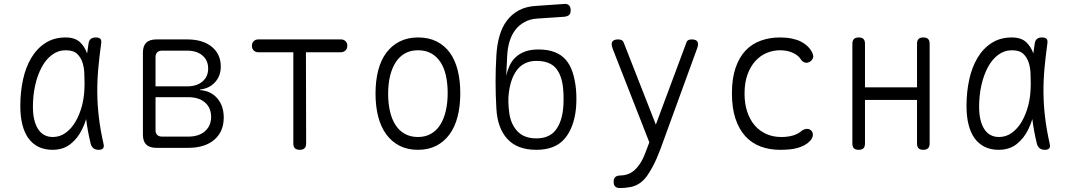

<svg xmlns="http://www.w3.org/2000/svg" viewBox="-20 -750 5440 974"><path d="M246 10Q206 10 175.5 -5Q145 -20 124.5 -48Q104 -76 93.5 -117.5Q83 -159 83 -212Q83 -282 96.5 -345Q110 -408 138.5 -456Q167 -504 210.5 -532Q254 -560 313 -560Q360 -560 386 -536Q410 -513 422 -479Q425 -503 429 -528Q431 -545 440.5 -552.5Q450 -560 466 -560Q483 -560 489.5 -552.5Q496 -545 493 -528Q484 -463 478.5 -402Q473 -341 473.5 -280Q474 -219 481.5 -155.5Q489 -92 505 -21Q509 -6 503 2Q497 10 480.5 10Q464 10 454 2Q444 -6 440 -21Q424 -87 417 -146Q409 -119 397 -95Q375 -49 338 -19.5Q301 10 246 10ZM248 -55Q284 -55 313.5 -76.5Q343 -98 363.5 -133.5Q384 -169 396 -214Q406 -253 408 -294Q408 -309 409 -324Q409 -345 408 -367Q408 -401 399.5 -429.5Q391 -458 371.5 -476.5Q352 -495 314 -495Q275 -495 244 -472Q213 -449 191.5 -409Q170 -369 158.5 -317.5Q147 -266 147 -209Q147 -136 173 -95.5Q199 -55 248 -55Z M773 0Q739 0 722 -16.5Q705 -33 705 -67V-483Q705 -517 722 -533.5Q739 -550 773 -550H930Q1008 -550 1054 -513Q1100 -476 1100 -412Q1100 -365 1071 -333Q1042 -301 995 -296V-293Q1050 -289 1082.5 -251Q1115 -213 1115 -154Q1115 -82 1067 -41Q1019 0 935 0ZM769 -257V-91Q769 -74 777.5 -65.5Q786 -57 803 -57H935Q989 -57 1020 -84.5Q1051 -112 1051 -157Q1051 -203 1020 -230Q989 -257 935 -257ZM803 -493Q786 -493 777.5 -484.5Q769 -476 769 -459V-312H930Q978 -312 1007 -336.5Q1036 -361 1036 -402Q1036 -444 1007 -468.5Q978 -493 930 -493Z M1468 -485H1290Q1276 -485 1267 -494Q1258 -503 1258 -518Q1258 -532 1267 -541Q1276 -550 1290 -550H1710Q1724 -550 1733 -541Q1742 -532 1742 -518Q1742 -503 1732.5 -494Q1723 -485 1709 -485H1532L1533 -22Q1533 -6 1525 2Q1517 10 1501 10Q1484 10 1476 2Q1468 -6 1468 -22Z M2100 10Q2047 10 2007 -10.5Q1967 -31 1939.5 -68.5Q1912 -106 1898.5 -158.5Q1885 -211 1885 -275Q1885 -340 1898.5 -392.5Q1912 -445 1939.5 -482Q1967 -519 2007.5 -539.5Q2048 -560 2101 -560Q2155 -560 2195.5 -539.5Q2236 -519 2262.5 -482Q2289 -445 2302 -393Q2315 -341 2315 -277Q2315 -212 2301.5 -159Q2288 -106 2260.5 -68.5Q2233 -31 2193 -10.5Q2153 10 2100 10ZM2100 -55Q2137 -55 2165 -70.5Q2193 -86 2212 -115Q2231 -144 2241 -185.5Q2251 -227 2251 -277Q2251 -327 2242 -367Q2233 -407 2214 -435.5Q2195 -464 2167 -479.5Q2139 -495 2101 -495Q2063 -495 2035 -479.5Q2007 -464 1988 -435Q1969 -406 1959 -365.5Q1949 -325 1949 -275Q1949 -225 1958.5 -184.5Q1968 -144 1987 -115Q2006 -86 2034.5 -70.5Q2063 -55 2100 -55Z M2843 -665 2708 -656Q2670 -654 2641.5 -638.5Q2613 -623 2594 -598Q2575 -573 2565 -540Q2555 -507 2553 -468L2548 -366Q2554 -393 2565 -417Q2576 -441 2595.5 -459.5Q2615 -478 2643.5 -488.5Q2672 -499 2711 -499Q2759 -499 2793 -486Q2827 -473 2849.5 -447.5Q2872 -422 2884.5 -384Q2897 -346 2902 -297Q2904 -274 2904 -249Q2904 -224 2902 -201Q2892 -102 2844 -46Q2796 10 2701 10Q2604 10 2553.5 -45.5Q2503 -101 2498 -201Q2494 -268 2494 -334.5Q2494 -401 2498 -468Q2501 -523 2514 -568Q2527 -613 2551.5 -645.5Q2576 -678 2612 -697.5Q2648 -717 2698 -720L2843 -730Q2859 -731 2867 -722.5Q2875 -714 2875 -698Q2875 -681 2867 -674Q2859 -667 2843 -665ZM2701 -48Q2765 -48 2797.5 -88.5Q2830 -129 2837 -201Q2839 -224 2839 -249Q2839 -274 2837 -297Q2831 -368 2799.5 -404.5Q2768 -441 2701 -441Q2668 -441 2643 -428.5Q2618 -416 2601.5 -393.5Q2585 -371 2575 -341.5Q2565 -312 2561 -277Q2558 -254 2559 -229Q2560 -204 2563 -181Q2570 -122 2604 -85Q2638 -48 2701 -48Z M3263 1 3274 -28 3088 -503Q3086 -509 3084.5 -514.5Q3083 -520 3083 -525Q3083 -538 3091.5 -544Q3100 -550 3116 -550Q3128 -550 3134.5 -546Q3141 -542 3144 -534L3307 -118L3462 -534Q3464 -542 3470.5 -546Q3477 -550 3489 -550Q3505 -550 3513 -544Q3521 -538 3521 -525Q3521 -521 3520 -516.5Q3519 -512 3517 -506L3329 10Q3321 31 3311 54Q3301 77 3289 99Q3277 121 3263.5 140.5Q3250 160 3234 173Q3209 193 3180.5 198.5Q3152 204 3127 204Q3109 204 3101 196.5Q3093 189 3093 172V171Q3093 156 3101.5 148Q3110 140 3131 140Q3145 140 3162.5 134.5Q3180 129 3198 114Q3211 102 3221.5 87.5Q3232 73 3239.5 58Q3247 43 3252.5 28.5Q3258 14 3263 1Z M3693 -277Q3693 -352 3711.5 -406Q3730 -460 3762.5 -494Q3795 -528 3840 -544Q3885 -560 3936 -560Q3970 -560 3996.5 -554.5Q4023 -549 4042 -539.5Q4061 -530 4074 -518Q4087 -506 4095 -493Q4109 -470 4104.5 -456.5Q4100 -443 4087 -436Q4074 -429 4062 -433Q4050 -437 4041 -451Q4030 -469 4002 -482Q3974 -495 3937 -495Q3902 -495 3869.5 -481.5Q3837 -468 3812 -440.5Q3787 -413 3772 -372Q3757 -331 3757 -275Q3757 -223 3771 -182Q3785 -141 3809.5 -113Q3834 -85 3868 -70Q3902 -55 3944 -55Q3976 -55 4002 -62.5Q4028 -70 4045 -85Q4056 -94 4070 -96Q4084 -98 4095 -88Q4100 -83 4102 -77Q4104 -71 4103.5 -64Q4103 -57 4099.5 -49.5Q4096 -42 4089 -35Q4077 -22 4061 -13.5Q4045 -5 4026 0.5Q4007 6 3984.5 8Q3962 10 3936 10Q3883 10 3838 -7Q3793 -24 3761 -59Q3729 -94 3711 -148Q3693 -202 3693 -277Z M4336 10Q4319 10 4311.5 2Q4304 -6 4304 -22V-528Q4304 -544 4312 -552Q4320 -560 4336 -560Q4353 -560 4360.5 -552Q4368 -544 4368 -528V-307H4632V-528Q4632 -544 4639.5 -552Q4647 -560 4664 -560Q4681 -560 4688.5 -552Q4696 -544 4696 -528V-22Q4696 -6 4688 2Q4680 10 4664 10Q4647 10 4639.5 2Q4632 -6 4632 -22V-243H4368V-22Q4368 -6 4360.5 2Q4353 10 4336 10Z M5046 10Q5006 10 4975.5 -5Q4945 -20 4924.5 -48Q4904 -76 4893.5 -117.5Q4883 -159 4883 -212Q4883 -282 4896.5 -345Q4910 -408 4938.5 -456Q4967 -504 5010.5 -532Q5054 -560 5113 -560Q5160 -560 5186 -536Q5210 -513 5222 -479Q5225 -503 5229 -528Q5231 -545 5240.5 -552.5Q5250 -560 5266 -560Q5283 -560 5289.5 -552.5Q5296 -545 5293 -528Q5284 -463 5278.5 -402Q5273 -341 5273.5 -280Q5274 -219 5281.5 -155.5Q5289 -92 5305 -21Q5309 -6 5303 2Q5297 10 5280.5 10Q5264 10 5254 2Q5244 -6 5240 -21Q5224 -87 5217 -146Q5209 -119 5197 -95Q5175 -49 5138 -19.5Q5101 10 5046 10ZM5048 -55Q5084 -55 5113.5 -76.5Q5143 -98 5163.5 -133.5Q5184 -169 5196 -214Q5206 -253 5208 -294Q5208 -309 5209 -324Q5209 -345 5208 -367Q5208 -401 5199.5 -429.5Q5191 -458 5171.5 -476.5Q5152 -495 5114 -495Q5075 -495 5044 -472Q5013 -449 4991.5 -409Q4970 -369 4958.5 -317.5Q4947 -266 4947 -209Q4947 -136 4973 -95.5Q4999 -55 5048 -55Z"/></svg>

Font: Maple Mono NL ExtraLight
Style: Regular
Weight: 275
Monospace: yes
Designer: subframe7536
Version: Version 7.000